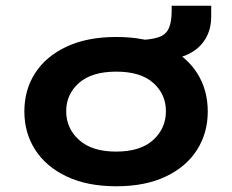

<svg xmlns="http://www.w3.org/2000/svg" viewBox="-20 -640 811 670"><path d="M386 10Q285 10 213 -24Q141 -58 103 -117Q65 -176 65 -251Q65 -327 103 -385.5Q141 -444 213 -477.5Q285 -511 386 -511Q487 -511 558.5 -477.5Q630 -444 667.5 -385.5Q705 -327 705 -251Q705 -176 667.5 -117Q630 -58 558.5 -24Q487 10 386 10ZM385 -111Q470 -111 514.5 -151.5Q559 -192 559 -252Q559 -311 515 -350.5Q471 -390 386 -390Q300 -390 255.5 -350.5Q211 -311 211 -252Q211 -192 256 -151.5Q301 -111 385 -111ZM548 -429 458 -487V-500Q505 -501 531.5 -509.5Q558 -518 568.5 -540Q579 -562 579 -601V-620H717V-582Q717 -538 697 -504.5Q677 -471 639 -452Q601 -433 548 -429Z"/></svg>

Font: Nunito Sans 7pt Expanded
Style: Bold
Weight: 700
Width: 7
Designer: Vernon Adams
Foundry: Vernon Adams
Version: Version 3.101;gftools[0.9.27]